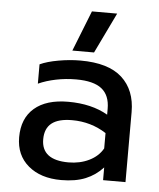

<svg xmlns="http://www.w3.org/2000/svg" viewBox="-52 -751 673 811"><g transform="rotate(5 284.5 -345.5)"><path d="M305 -706H412L329 -534H237ZM45 -150Q45 -230 95.5 -273.5Q146 -317 239 -317Q338 -317 407 -277V-302Q407 -359 372.5 -386.5Q338 -414 264 -414Q220 -414 178.5 -405.5Q137 -397 104 -382V-464Q134 -478 182 -486.5Q230 -495 275 -495Q394 -495 451.5 -442.5Q509 -390 509 -297V0H414V-54Q383 -20 340.5 -2.5Q298 15 237 15Q150 15 97.5 -29.5Q45 -74 45 -150ZM407 -134V-199Q342 -241 262 -241Q204 -241 175.5 -218.5Q147 -196 147 -150Q147 -62 262 -62Q310 -62 349 -81Q388 -100 407 -134Z"/></g></svg>

Font: Prompt
Style: Regular
Weight: 400
Designer: Katatrad Team
Foundry: CadsonDemak
Version: Version 1.001